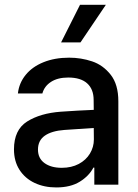

<svg xmlns="http://www.w3.org/2000/svg" viewBox="-20 -781 583 812"><path d="M237.3 -308.6Q270.5 -311 309.8 -313.2Q349.1 -315.4 376.5 -316.4L376 -358.4Q376 -403.8 348.6 -428.5Q321.3 -453.1 268.6 -453.1Q224.1 -453.1 195.8 -434.8Q167.5 -416.5 159.2 -385.7H55.7Q60.5 -429.7 88.4 -464.1Q116.2 -498.5 163.8 -517.8Q211.4 -537.1 272.5 -537.1Q322.8 -537.1 369.4 -521.5Q416 -505.9 448.2 -464.8Q480.5 -423.8 480.5 -352.5V0H378.9V-72.3H375Q356.9 -37.1 317.6 -12.7Q278.3 11.7 217.8 11.7Q167 11.7 126.5 -7.3Q85.9 -26.4 62.5 -62.7Q39.1 -99.1 39.1 -149.4Q39.1 -231.9 94.7 -267.1Q150.4 -302.2 237.3 -308.6ZM241.2 -71.3Q282.2 -71.3 313 -87.6Q343.8 -104 360.4 -131.6Q377 -159.2 377 -191.4L376.5 -239.7L252 -231.4Q198.7 -227.5 169.7 -207.3Q140.6 -187 140.6 -148.4Q140.6 -111.3 168.2 -91.3Q195.8 -71.3 241.2 -71.3ZM318.4 -760.7H427.7L320.3 -601.6H238.3Z"/></svg>

Font: Pretendard Std Medium
Style: Regular
Weight: 500
Designer: Base glyphs from Inter by Rasmus Andersson; Hangeul glyphs from Noto Sans CJK(Source Han Sans) by Jang Soo-young and Kan
Foundry: Kil Hyung-jin
Version: Version 1.309